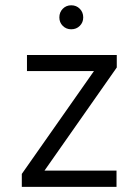

<svg xmlns="http://www.w3.org/2000/svg" viewBox="-20 -724 542 744"><path d="M64.5 0V-50L344 -448.5H84.5V-511H432.5V-462.5L152.5 -63H431.5V0ZM256 -610.5Q236.5 -610.5 223.2 -623.8Q210 -637 210 -656.5Q210 -676.5 223.2 -690Q236.5 -703.5 256 -703.5Q276 -703.5 289.2 -690Q302.5 -676.5 302.5 -656.5Q302.5 -637 289.2 -623.8Q276 -610.5 256 -610.5Z"/></svg>

Font: Overpass Light
Style: Regular
Weight: 300
Designer: Delve Withrington, Dave Bailey, Thomas Jockin
Foundry: Delve Fonts LLC
Version: Version 4.000; ttfautohint (v1.8.3)